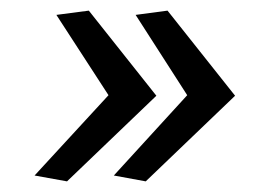

<svg xmlns="http://www.w3.org/2000/svg" viewBox="-20 -513 494 361"><path d="M45 -183 184 -334 86 -485 147 -493 274 -333 106 -172ZM194 -183 332 -334 235 -485 295 -493 422 -333 254 -172Z"/></svg>

Font: Rosario
Style: Italic
Weight: 400
Italic angle: -8.05°
Designer: Hector Gatti
Foundry: Omnibus Type
Version: Version 1.201